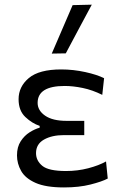

<svg xmlns="http://www.w3.org/2000/svg" viewBox="-20 -812 536 842"><path d="M260.5 10Q181 10 136 -10Q91 -30 72.8 -62.2Q54.5 -94.5 54.5 -130.5Q54.5 -167.5 70.8 -192.5Q87 -217.5 110.2 -232Q133.5 -246.5 154 -252V-260Q120.5 -271 91 -299Q61.5 -327 61.5 -377Q61.5 -432 106.5 -469.8Q151.5 -507.5 248.5 -507.5Q301.5 -507.5 353.8 -496Q406 -484.5 436.5 -469L428.5 -396Q385 -417.5 342.8 -426.2Q300.5 -435 263.5 -435Q145 -435 145 -361Q145 -327.5 177.8 -304.8Q210.5 -282 272 -282H349.5V-219.5H260.5Q207.5 -219.5 172.8 -199.8Q138 -180 138 -140.5Q138 -107.5 165.5 -84.8Q193 -62 269.5 -62Q320.5 -62 367.2 -74.2Q414 -86.5 445 -104L452.5 -29Q427 -15.5 376.8 -2.8Q326.5 10 260.5 10ZM207 -577Q230 -630.5 253 -683.8Q276 -737 298.5 -789.5L382.5 -791.5Q353.5 -737.5 325 -684.2Q296.5 -631 268.5 -578Z"/></svg>

Font: Commissioner
Style: Regular
Weight: 400
Designer: Kostas Bartsokas
Foundry: Kostas Bartsokas
Version: Version 1.000; ttfautohint (v1.8.3)